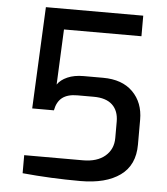

<svg xmlns="http://www.w3.org/2000/svg" viewBox="-53 -784 729 837"><g transform="rotate(5 311.5 -366.0)"><path d="M76 -7V-86H333Q395 -86 430 -116Q465 -146 465 -195V-267Q465 -314 437.5 -340Q410 -366 356 -366H284Q242 -366 218.5 -348Q195 -330 188 -292H93L114 -737H540V-647H201L190 -405Q204 -426 233.5 -439Q263 -452 304 -452H389Q473 -452 519.5 -405.5Q566 -359 566 -284V-175Q566 -85 503.5 -40Q441 5 330 5Q201 5 76 -7Z"/></g></svg>

Font: Exo Medium
Style: Regular
Weight: 500
Designer: Natanael Gama
Foundry: Natanael Gama
Version: Version 1.500; ttfautohint (v1.6)